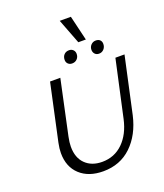

<svg xmlns="http://www.w3.org/2000/svg" viewBox="-178 -1123 1063 1248"><g transform="rotate(-20 353.5 -499.0)"><path d="M99 -196Q99 -227 107 -265L192 -658H263L182 -280Q174 -242 174 -213Q174 -136 217.5 -93.5Q261 -51 333 -51Q418 -51 477 -108.5Q536 -166 558 -266L644 -658H707L622 -268Q593 -141 514.5 -66Q436 9 319 9Q218 9 158.5 -46Q99 -101 99 -196ZM329 -757Q329 -779 342 -793Q355 -807 377 -807Q394 -807 405 -796Q416 -785 416 -768Q416 -747 402.5 -733Q389 -719 368 -719Q351 -719 340 -729.5Q329 -740 329 -757ZM515 -759Q515 -779 528.5 -793Q542 -807 562 -807Q580 -807 590.5 -797Q601 -787 601 -770Q601 -748 587.5 -733.5Q574 -719 554 -719Q536 -719 525.5 -730.5Q515 -742 515 -759ZM386 -1007H463L504 -835H452Z"/></g></svg>

Font: LXGW Bright GB
Style: Italic
Weight: 400
Italic angle: -12°
Designer: Christian Thalmann (Catharsis Fonts)
Foundry: LXGW / Christian Thalmann (Catharsis Fonts) / Fontworks Inc.
Version: Version 5.510